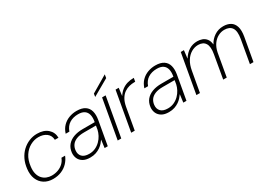

<svg xmlns="http://www.w3.org/2000/svg" viewBox="-13 -1399 2901 2109"><g transform="rotate(-30 1438.0 -344.0)"><path d="M234 12Q169 12 122 -18Q75 -48 53 -102Q31 -156 40 -229Q47 -292 72 -343.5Q97 -395 136 -431.5Q175 -468 223.5 -488Q272 -508 325 -508Q410 -508 459 -464.5Q508 -421 509 -352H463Q461 -407 421 -437.5Q381 -468 319 -468Q266 -468 215.5 -440.5Q165 -413 130.5 -360.5Q96 -308 87 -232Q80 -179 90 -140.5Q100 -102 122.5 -77Q145 -52 175.5 -40Q206 -28 239 -28Q282 -28 319 -41.5Q356 -55 384 -80.5Q412 -106 427 -145H473Q456 -100 422 -64Q388 -28 340 -8Q292 12 234 12Z M704 12Q648 12 613.5 -9Q579 -30 564.5 -63.5Q550 -97 554 -136Q560 -191 590.5 -227.5Q621 -264 671 -282.5Q721 -301 786 -301H939Q949 -355 939.5 -392Q930 -429 901.5 -448.5Q873 -468 823 -468Q759 -468 713 -439Q667 -410 646 -350H599Q616 -404 650.5 -439Q685 -474 731 -491Q777 -508 826 -508Q894 -508 932.5 -482Q971 -456 983 -410Q995 -364 985 -305L931 0H891L904 -99H903Q892 -83 875 -63.5Q858 -44 833.5 -27Q809 -10 777 1Q745 12 704 12ZM715 -29Q758 -29 793.5 -45.5Q829 -62 856 -89Q883 -116 900 -148.5Q917 -181 924 -213L932 -262H782Q722 -262 683.5 -246Q645 -230 625.5 -202.5Q606 -175 602 -139Q596 -90 624.5 -59.5Q653 -29 715 -29Z M1057 0 1145 -496H1190L1102 0ZM1082 -538 1088 -577 1296 -700H1297L1290 -657Z M1228 0 1316 -496H1356L1344 -400H1345Q1369 -437 1400 -461Q1431 -485 1469.5 -496.5Q1508 -508 1554 -508L1546 -463H1533Q1503 -463 1470 -455Q1437 -447 1407 -426.5Q1377 -406 1355 -370Q1333 -334 1322 -277L1273 0Z M1702 12Q1646 12 1611.5 -9Q1577 -30 1562.5 -63.5Q1548 -97 1552 -136Q1558 -191 1588.5 -227.5Q1619 -264 1669 -282.5Q1719 -301 1784 -301H1937Q1947 -355 1937.5 -392Q1928 -429 1899.5 -448.5Q1871 -468 1821 -468Q1757 -468 1711 -439Q1665 -410 1644 -350H1597Q1614 -404 1648.5 -439Q1683 -474 1729 -491Q1775 -508 1824 -508Q1892 -508 1930.5 -482Q1969 -456 1981 -410Q1993 -364 1983 -305L1929 0H1889L1902 -99H1901Q1890 -83 1873 -63.5Q1856 -44 1831.5 -27Q1807 -10 1775 1Q1743 12 1702 12ZM1713 -29Q1756 -29 1791.5 -45.5Q1827 -62 1854 -89Q1881 -116 1898 -148.5Q1915 -181 1922 -213L1930 -262H1780Q1720 -262 1681.5 -246Q1643 -230 1623.5 -202.5Q1604 -175 1600 -139Q1594 -90 1622.5 -59.5Q1651 -29 1713 -29Z M2055 0 2143 -496H2183L2171 -396H2172Q2206 -451 2252.5 -479.5Q2299 -508 2357 -508Q2389 -508 2418.5 -497.5Q2448 -487 2469 -461Q2490 -435 2495 -389H2496Q2523 -441 2573 -474.5Q2623 -508 2686 -508Q2740 -508 2777 -486Q2814 -464 2829 -416.5Q2844 -369 2831 -293L2779 0H2734L2785 -290Q2801 -382 2773 -425Q2745 -468 2677 -468Q2636 -468 2597.5 -447.5Q2559 -427 2531 -387.5Q2503 -348 2491 -290L2440 0H2395L2446 -293Q2462 -382 2435 -425Q2408 -468 2345 -468Q2299 -468 2257.5 -443.5Q2216 -419 2187 -372.5Q2158 -326 2146 -257L2100 0Z"/></g></svg>

Font: DM Sans 28pt ExtraLight
Style: Italic
Weight: 250
Italic angle: -10°
Version: Version 4.004;gftools[0.9.30]